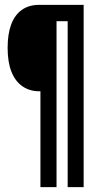

<svg xmlns="http://www.w3.org/2000/svg" viewBox="-20 -695 382 793"><path d="M147 78H213.5V-607.5H259.5V78H325.5V-675H142.5Q99.5 -675 70.2 -654.2Q41 -633.5 26.2 -594Q11.5 -554.5 11.5 -497.5Q11.5 -438.5 27.2 -398.8Q43 -359 72.8 -338.5Q102.5 -318 142.5 -318H147Z"/></svg>

Font: Anybody ExtraCondensed Medium
Style: Regular
Weight: 500
Width: 2
Version: Version 1.113;gftools[0.9.25]